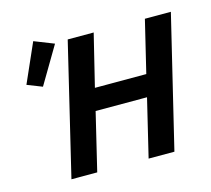

<svg xmlns="http://www.w3.org/2000/svg" viewBox="-104 -854 1074 978"><g transform="rotate(-15 433.0 -365.0)"><path d="M156 0 322 -693H459L392 -419H663L729 -693H866L699 0H563L636 -304H365L292 0ZM138 -493 59 -524 150 -730 254 -689Z"/></g></svg>

Font: Ubuntu Sans
Style: Bold Italic
Weight: 700
Italic angle: -13.5°
Designer: Dalton Maag Ltd
Foundry: Dalton Maag Ltd
Version: Version 1.006